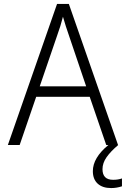

<svg xmlns="http://www.w3.org/2000/svg" viewBox="-20 -737 640 976"><path d="M600 170V210Q573 219 545 219Q501 219 476.5 196.5Q452 174 452 133Q452 65 531 0H520L436 -245H164L80 0H20L270 -717H330L580 0H581Q542 33 521.5 62.5Q501 92 501 123Q501 177 555 177Q581 177 600 170ZM418 -298 332 -552Q314 -603 300 -652Q289 -607 269 -552L182 -298Z"/></svg>

Font: Noto Sans Mono UI Light
Style: Regular
Weight: 300
Monospace: yes
Designer: Monotype Design team
Foundry: Monotype Imaging Inc.
Version: Version 1.000